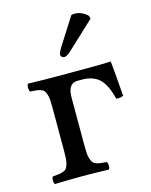

<svg xmlns="http://www.w3.org/2000/svg" viewBox="-103 -732 631 802"><g transform="rotate(-15 212.0 -331.0)"><path d="M236.8 -390.1Q194.8 -390.1 194.8 -329.1V-123Q194.8 -101.6 195.8 -87.6Q196.8 -73.7 200.4 -63.2Q204.1 -52.7 208.3 -47.1Q212.4 -41.5 221.9 -37.8Q231.4 -34.2 240.7 -33Q250 -31.7 267.1 -30.8Q271.5 -26.4 271.5 -14.4Q271.5 -2.4 267.1 2Q200.7 0 150.9 0Q104.5 0 34.2 2Q29.8 -2.4 29.8 -14.4Q29.8 -26.4 34.2 -30.8Q51.8 -32.2 61 -33.4Q70.3 -34.7 80.1 -38.3Q89.8 -42 93.8 -47.4Q97.7 -52.7 101.3 -63.2Q105 -73.7 106 -87.6Q106.9 -101.6 106.9 -123V-307.1Q106.9 -328.6 106 -342.5Q105 -356.4 101.3 -366.9Q97.7 -377.4 93.5 -382.8Q89.4 -388.2 79.8 -391.6Q70.3 -395 61 -396Q51.8 -397 34.2 -397.9Q29.8 -403.3 29.8 -415.5Q29.8 -427.7 34.2 -432.1Q104.5 -430.2 150.9 -430.2H289.1Q356 -430.2 390.1 -432.1Q392.1 -432.1 392.1 -430.2Q395 -406.2 404.8 -280.8Q394 -273.9 374 -275.9Q368.7 -296.4 363.5 -311Q358.4 -325.7 349.1 -341.6Q339.8 -357.4 328.1 -367.4Q316.4 -377.4 298.3 -383.8Q280.3 -390.1 257.8 -390.1ZM283.2 -662.1Q289.1 -664.1 296.9 -664.1Q328.1 -664.1 353 -640.1L356.9 -627L241.2 -519Q222.2 -500 209 -500Q203.6 -500 199.2 -504.2Q194.8 -508.3 194.8 -513.2Q194.8 -522 206.1 -541Z"/></g></svg>

Font: Common Serif News
Style: Regular
Weight: 450
Designer: Philipp H. Poll, Khaled Hosny
Foundry: Stefan Peev, Context Ltd.
Version: Version 1.026